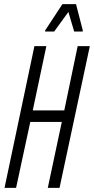

<svg xmlns="http://www.w3.org/2000/svg" viewBox="-20 -912 456 932"><path d="M2 0 147 -688H205L139 -376H292L357 -688H416L269 0H212L280 -320H127L58 0ZM199 -759V-764L283 -892H349L382 -764L381 -759H340L312 -854L243 -759Z"/></svg>

Font: Saira UltraCondensed
Style: Italic
Weight: 400
Width: 1
Italic angle: -12°
Designer: Hector Gatti with collaboration of the Omnibus-Type team
Foundry: Omnibus-Type
Version: Version 1.101